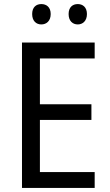

<svg xmlns="http://www.w3.org/2000/svg" viewBox="-20 -923 540 943"><path d="M138 -854C138 -820 158 -803 183 -803C208 -803 229 -820 229 -854C229 -888 208 -903 183 -903C158 -903 138 -888 138 -854ZM317 -854C317 -820 337 -803 362 -803C386 -803 407 -820 407 -854C407 -888 386 -903 362 -903C337 -903 317 -888 317 -854ZM445 0V-78H176V-334H429V-411H176V-636H445V-714H88V0Z"/></svg>

Font: Noto Sans Malayalam SemiCondensed
Style: Regular
Weight: 400
Width: 4
Designer: Jelle Bosma - Monotype Design Team
Foundry: Monotype Imaging Inc.
Version: Version 2.104